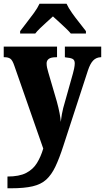

<svg xmlns="http://www.w3.org/2000/svg" viewBox="-23 -786 563 1030"><path d="M17 161Q80 161 117 142Q154 123 175 89Q196 55 209 11L54 -433Q44 -463 32.5 -471Q21 -479 2 -479H-3V-536H283V-479H279Q250 -479 238.5 -470Q227 -461 227 -446Q227 -435 229.5 -423Q232 -411 236 -398L282 -241Q291 -208 296.5 -179.5Q302 -151 303 -132Q308 -175 316 -206L368 -391Q371 -400 374.5 -417.5Q378 -435 378 -446Q378 -464 366.5 -470Q355 -476 330 -478L325 -479V-536H520V-479H517Q493 -478 477 -461.5Q461 -445 449 -409L317 -4Q295 64 274 108Q253 152 225 177.5Q197 203 152 213.5Q107 224 37 224H17ZM85 -619Q99 -638 119.5 -664Q140 -690 159.5 -717Q179 -744 189 -766H334Q344 -744 363 -717Q382 -690 403 -664Q424 -638 438 -619V-606H357Q350 -615 332 -632.5Q314 -650 294 -668Q274 -686 261 -698Q247 -685 228 -668Q209 -651 192 -634.5Q175 -618 166 -606H85Z"/></svg>

Font: Noto Serif Condensed Black
Style: Regular
Weight: 900
Width: 3
Designer: Monotype Design Team
Foundry: Monotype Imaging Inc.
Version: Version 2.015; ttfautohint (v1.8.4.7-5d5b)